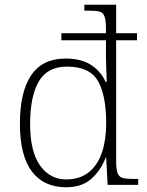

<svg xmlns="http://www.w3.org/2000/svg" viewBox="-20 -780 620 810"><path d="M259 10Q165 10 114.5 -56.5Q64 -123 64 -259Q64 -392 111.5 -462.5Q159 -533 257 -533Q322 -533 363.5 -506.5Q405 -480 426 -434H430Q430 -445 429.5 -458.5Q429 -472 428.5 -486.5Q428 -501 427.5 -515Q427 -529 427 -539V-610H239V-640H427V-659Q427 -694 421 -710.5Q415 -727 400.5 -731Q386 -735 359 -735H336V-760H470V-640H558V-610H470V-98Q470 -64 476.5 -48.5Q483 -33 498.5 -29Q514 -25 545 -25H563V0H434L428 -115H426Q404 -59 364 -24.5Q324 10 259 10ZM262 -23Q319 -24 356 -54.5Q393 -85 410.5 -138Q428 -191 428 -259Q428 -378 393 -438.5Q358 -499 263 -499Q180 -499 143.5 -436Q107 -373 107 -256Q107 -140 149.5 -81Q192 -22 262 -23Z"/></svg>

Font: Noto Rashi Hebrew ExtraLight
Style: Regular
Weight: 250
Version: Version 1.006